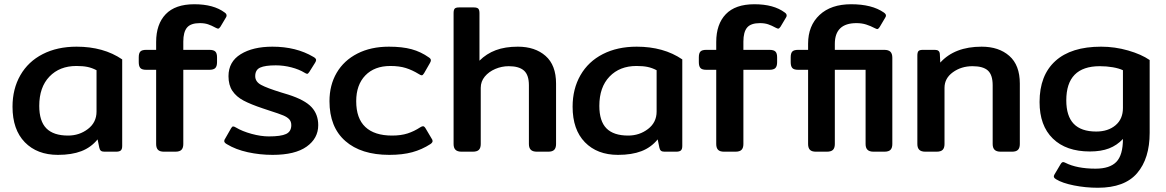

<svg xmlns="http://www.w3.org/2000/svg" viewBox="-20 -715 5498 905"><path d="M39 -212Q39 -296 76 -360.5Q113 -425 181.5 -460Q250 -495 341 -495Q468 -495 556 -435V-27Q556 -12 549.5 -6Q543 0 527 0H472Q461 0 455.5 -4.5Q450 -9 448 -19L440 -58Q409 -20 363.5 -2.5Q318 15 253 15Q155 15 97 -44.5Q39 -104 39 -212ZM435 -189V-384Q414 -395 392.5 -399.5Q371 -404 340 -404Q261 -404 213 -354Q165 -304 165 -216Q165 -144 198.5 -110Q232 -76 301 -76Q354 -76 394.5 -107Q435 -138 435 -189Z M716 -36V-386H669Q649 -386 641.5 -394.5Q634 -403 634 -422V-445Q634 -464 641.5 -472Q649 -480 669 -480H716V-517Q716 -601 761 -648Q806 -695 896 -695Q987 -695 1039 -656Q1048 -650 1048 -642Q1048 -636 1044 -631L1019 -589Q1013 -580 1008 -580Q1005 -580 997 -584Q977 -595 960.5 -600.5Q944 -606 922 -606Q879 -606 861.5 -585Q844 -564 844 -519V-480H967Q987 -480 995 -472Q1003 -464 1003 -445V-422Q1003 -403 995 -394.5Q987 -386 967 -386H844V-36Q844 -18 835.5 -9Q827 0 806 0H753Q733 0 724.5 -9Q716 -18 716 -36Z M1050 -35Q1037 -42 1037 -50Q1037 -56 1041 -61L1069 -110Q1074 -119 1079 -119Q1084 -119 1092 -114Q1122 -96 1166 -84Q1210 -72 1247 -72Q1304 -72 1328.5 -83.5Q1353 -95 1353 -125Q1353 -142 1343.5 -152.5Q1334 -163 1315 -171Q1296 -179 1252 -193Q1252 -193 1219 -204Q1162 -223 1128 -241Q1094 -259 1075.5 -286.5Q1057 -314 1057 -356Q1057 -424 1114.5 -459.5Q1172 -495 1264 -495Q1376 -495 1457 -447Q1470 -440 1470 -432Q1470 -427 1465 -419L1438 -376Q1432 -367 1428 -367Q1424 -367 1416 -372Q1390 -388 1353.5 -397.5Q1317 -407 1280 -407Q1230 -407 1206.5 -396.5Q1183 -386 1183 -356Q1183 -330 1210.5 -315Q1238 -300 1306 -279L1339 -269Q1417 -244 1448.5 -210Q1480 -176 1480 -125Q1480 -63 1425.5 -24Q1371 15 1265 15Q1205 15 1148 2.5Q1091 -10 1050 -35Z M1533 -238Q1533 -314 1567 -372Q1601 -430 1664.5 -462.5Q1728 -495 1813 -495Q1876 -495 1920 -483Q1964 -471 2002 -444Q2011 -438 2011 -431Q2011 -425 2006 -417L1979 -370Q1973 -360 1968 -360Q1963 -360 1954 -366Q1923 -385 1892.5 -394.5Q1862 -404 1820 -404Q1745 -404 1702 -359.5Q1659 -315 1659 -238Q1659 -157 1702 -116.5Q1745 -76 1828 -76Q1870 -76 1901 -86Q1932 -96 1961 -115Q1969 -120 1974 -120Q1980 -120 1986 -110L2015 -61Q2019 -56 2019 -50Q2019 -43 2009 -36Q1969 -10 1923 2.5Q1877 15 1815 15Q1682 15 1607.5 -50.5Q1533 -116 1533 -238Z M2118 -36V-653Q2118 -668 2123 -674Q2128 -680 2144 -680H2213Q2229 -680 2234.5 -674Q2240 -668 2240 -653V-429Q2273 -462 2317 -478.5Q2361 -495 2421 -495Q2502 -495 2551.5 -451.5Q2601 -408 2601 -321V-36Q2601 -18 2592.5 -9Q2584 0 2564 0H2511Q2491 0 2482 -9Q2473 -18 2473 -36V-313Q2473 -362 2449.5 -382.5Q2426 -403 2378 -403Q2345 -403 2314.5 -390Q2284 -377 2265 -354Q2246 -331 2246 -301V-36Q2246 -18 2237.5 -9Q2229 0 2208 0H2156Q2136 0 2127 -9Q2118 -18 2118 -36Z M2679 -212Q2679 -296 2716 -360.5Q2753 -425 2821.5 -460Q2890 -495 2981 -495Q3108 -495 3196 -435V-27Q3196 -12 3189.5 -6Q3183 0 3167 0H3112Q3101 0 3095.5 -4.5Q3090 -9 3088 -19L3080 -58Q3049 -20 3003.5 -2.5Q2958 15 2893 15Q2795 15 2737 -44.5Q2679 -104 2679 -212ZM3075 -189V-384Q3054 -395 3032.5 -399.5Q3011 -404 2980 -404Q2901 -404 2853 -354Q2805 -304 2805 -216Q2805 -144 2838.5 -110Q2872 -76 2941 -76Q2994 -76 3034.5 -107Q3075 -138 3075 -189Z M3356 -36V-386H3309Q3289 -386 3281.5 -394.5Q3274 -403 3274 -422V-445Q3274 -464 3281.5 -472Q3289 -480 3309 -480H3356V-517Q3356 -601 3401 -648Q3446 -695 3536 -695Q3627 -695 3679 -656Q3688 -650 3688 -642Q3688 -636 3684 -631L3659 -589Q3653 -580 3648 -580Q3645 -580 3637 -584Q3617 -595 3600.5 -600.5Q3584 -606 3562 -606Q3519 -606 3501.5 -585Q3484 -564 3484 -519V-480H3607Q3627 -480 3635 -472Q3643 -464 3643 -445V-422Q3643 -403 3635 -394.5Q3627 -386 3607 -386H3484V-36Q3484 -18 3475.5 -9Q3467 0 3446 0H3393Q3373 0 3364.5 -9Q3356 -18 3356 -36Z M3789 -36V-386H3742Q3722 -386 3714.5 -394.5Q3707 -403 3707 -422V-445Q3707 -464 3714.5 -472Q3722 -480 3742 -480H3789V-509Q3789 -594 3843 -644.5Q3897 -695 3992 -695Q4090 -695 4146 -656Q4156 -649 4156 -642Q4156 -636 4152 -631L4126 -587Q4120 -578 4115 -578Q4112 -578 4104 -582Q4083 -593 4062.5 -599.5Q4042 -606 4017 -606Q3915 -606 3915 -508V-480H4148Q4168 -480 4177 -471Q4186 -462 4186 -443V-36Q4186 -18 4177.5 -9Q4169 0 4148 0H4098Q4078 0 4069 -9Q4060 -18 4060 -36V-386H3915V-36Q3915 -18 3906.5 -9Q3898 0 3877 0H3826Q3806 0 3797.5 -9Q3789 -18 3789 -36Z M4304 -36V-453Q4304 -468 4309 -474Q4314 -480 4330 -480H4387Q4409 -480 4410 -460L4412 -420Q4480 -495 4607 -495Q4688 -495 4737.5 -451.5Q4787 -408 4787 -321V-36Q4787 -18 4778.5 -9Q4770 0 4750 0H4697Q4677 0 4668 -9Q4659 -18 4659 -36V-313Q4659 -362 4636.5 -382.5Q4614 -403 4564 -403Q4511 -403 4471.5 -374.5Q4432 -346 4432 -301V-36Q4432 -18 4423.5 -9Q4415 0 4394 0H4342Q4322 0 4313 -9Q4304 -18 4304 -36Z M4958 130Q4942 121 4950 108L4979 59Q4985 49 4991 49Q4995 49 5001 52Q5056 80 5144 80Q5211 80 5242 48Q5273 16 5273 -60Q5245 -30 5207.5 -15.5Q5170 -1 5117 -1Q5005 -1 4942.5 -62Q4880 -123 4880 -234Q4880 -360 4954.5 -427.5Q5029 -495 5170 -495Q5235 -495 5297.5 -477Q5360 -459 5399 -432V-89Q5399 32 5340 101Q5281 170 5155 170Q5097 170 5042 159Q4987 148 4958 130ZM5273 -206V-384Q5254 -393 5225 -398Q5196 -403 5164 -403Q5006 -403 5006 -242Q5006 -168 5041 -131.5Q5076 -95 5147 -95Q5203 -95 5238 -124.5Q5273 -154 5273 -206Z"/></svg>

Font: Mitr
Style: Regular
Weight: 400
Designer: Thanarat Vachiruckul
Foundry: Cadson Demak
Version: Version 1.003